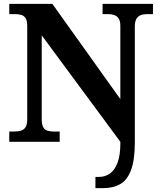

<svg xmlns="http://www.w3.org/2000/svg" viewBox="-20 -734 828 994"><path d="M474 240V182H492Q524 182 549 164.5Q574 147 588.5 108.5Q603 70 603 9V0L196 -551V-118Q196 -90 203.5 -76Q211 -62 225 -57.5Q239 -53 259 -53H289V0H28V-53H53Q73 -53 88.5 -57.5Q104 -62 112.5 -76Q121 -90 121 -118V-600Q121 -627 112.5 -640Q104 -653 89.5 -657Q75 -661 58 -661H28V-714H251L603 -221V-600Q603 -625 594.5 -638Q586 -651 572 -656Q558 -661 541 -661H511V-714H772V-661H741Q723 -661 708.5 -655.5Q694 -650 686 -636Q678 -622 678 -596V3Q678 92 659 144.5Q640 197 603.5 218.5Q567 240 514 240Z"/></svg>

Font: Noto Serif Myanmar
Style: Regular
Weight: 400
Designer: Ben Mitchell and the Monotype Design Team
Foundry: Monotype Imaging Inc.
Version: Version 2.106